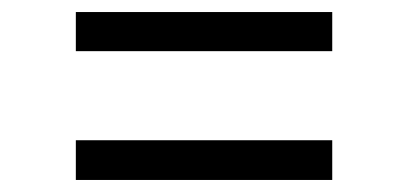

<svg xmlns="http://www.w3.org/2000/svg" viewBox="-20 -503 680 319"><path d="M532 -418H106V-483H532ZM532 -204H106V-270H532Z"/></svg>

Font: Open Sauce Sans Light Italic
Style: Regular
Weight: 300
Italic angle: -10°
Designer: Alfredo Marco Pradil
Foundry: Creative Sauce Fz LLC
Version: Version 1.477